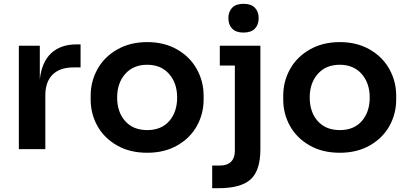

<svg xmlns="http://www.w3.org/2000/svg" viewBox="-20 -783 2143 1008"><path d="M79 -543H189V-366Q199 -457 248.5 -503.5Q298 -550 383 -550H403V-429H365Q294 -429 256 -391Q218 -353 218 -283V0H79Z M456 -260V-281Q456 -356 492 -420.5Q528 -485 596 -523.5Q664 -562 753 -562Q842 -562 909.5 -523.5Q977 -485 1013 -420.5Q1049 -356 1049 -281V-260Q1049 -186 1014 -122.5Q979 -59 911.5 -20Q844 19 753 19Q661 19 593.5 -20Q526 -59 491 -122.5Q456 -186 456 -260ZM910 -271Q910 -347 867.5 -395Q825 -443 753 -443Q680 -443 637.5 -395Q595 -347 595 -271Q595 -195 637 -147.5Q679 -100 753 -100Q827 -100 868.5 -147.5Q910 -195 910 -271Z M1094 86H1136Q1173 86 1193 66Q1213 46 1213 9V-439H1134V-543H1347V1Q1347 112 1296 158.5Q1245 205 1127 205H1094ZM1179 -688Q1179 -722 1199 -742.5Q1219 -763 1258 -763Q1298 -763 1318 -742.5Q1338 -722 1338 -688Q1338 -653 1318 -632.5Q1298 -612 1258 -612Q1219 -612 1199 -632.5Q1179 -653 1179 -688Z M1467 -260V-281Q1467 -356 1503 -420.5Q1539 -485 1607 -523.5Q1675 -562 1764 -562Q1853 -562 1920.5 -523.5Q1988 -485 2024 -420.5Q2060 -356 2060 -281V-260Q2060 -186 2025 -122.5Q1990 -59 1922.5 -20Q1855 19 1764 19Q1672 19 1604.5 -20Q1537 -59 1502 -122.5Q1467 -186 1467 -260ZM1921 -271Q1921 -347 1878.5 -395Q1836 -443 1764 -443Q1691 -443 1648.5 -395Q1606 -347 1606 -271Q1606 -195 1648 -147.5Q1690 -100 1764 -100Q1838 -100 1879.5 -147.5Q1921 -195 1921 -271Z"/></svg>

Font: Sora-SIA SemiBold
Style: Regular
Weight: 600
Designer: Jonathan Barnbrook, Julián Moncada
Foundry: Barnbrook Fonts
Version: Version 2.000